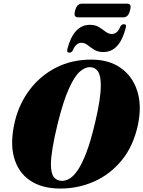

<svg xmlns="http://www.w3.org/2000/svg" viewBox="-20 -1048 806 1079"><path d="M496.5 -713Q592.5 -712.5 658.8 -666Q725 -619.5 751.5 -536.2Q778 -453 754.5 -343.5Q729 -226 663.5 -146.5Q598 -67 507.2 -27.2Q416.5 12.5 315.5 11.5Q213.5 11 147.2 -34.8Q81 -80.5 58.2 -165.5Q35.5 -250.5 64.5 -369.5Q88.5 -466.5 147.5 -544.5Q206.5 -622.5 295 -668Q383.5 -713.5 496.5 -713ZM328.5 -31.5Q349 -31.5 371.2 -44.5Q393.5 -57.5 417.2 -92.2Q441 -127 465.5 -191Q490 -255 514 -357Q531 -428 538.8 -480Q546.5 -532 546.5 -568Q546.5 -624 530.5 -646.8Q514.5 -669.5 487.5 -670.5Q459.5 -672 429.2 -646Q399 -620 367.8 -551.2Q336.5 -482.5 305 -356.5Q285 -275.5 275.8 -219Q266.5 -162.5 266 -125.5Q266.5 -72 283.2 -52Q300 -32 328.5 -31.5ZM560.5 -755.5Q530 -755.5 509.5 -768.5Q489 -781.5 472.5 -794.5Q456 -807.5 438 -807.5Q406 -807.5 389 -764.5Q382 -752 369.5 -752Q353 -752 359 -774Q376 -839.5 407.5 -874Q439 -908.5 485.5 -908.5Q516 -908.5 536.5 -895.5Q557 -882.5 573.5 -869.8Q590 -857 608 -857Q640.5 -857 656.5 -899.5Q664 -912 676.5 -912Q693 -912 686.5 -890.5Q652 -755.5 560.5 -755.5ZM402 -988.5Q408 -1010 417.5 -1018.8Q427 -1027.5 441.5 -1027.5H693Q707.5 -1027.5 712 -1019.2Q716.5 -1011 710.5 -989Q705 -968 695.8 -959.2Q686.5 -950.5 671.5 -950.5H420.5Q405.5 -950.5 401 -959.2Q396.5 -968 402 -988.5Z"/></svg>

Font: Fraunces 72pt S000 Black
Style: Italic
Weight: 900
Italic angle: -16°
Version: Version 1.000; ttfautohint (v1.8.3)